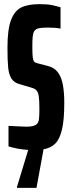

<svg xmlns="http://www.w3.org/2000/svg" viewBox="-20 -716 343 926"><path d="M190 4 156 190H62V185L116 7Q66 4 21 -10V-109Q93 -105 109 -105Q145 -105 158 -118Q166 -126 168 -142Q170 -158 170 -190Q170 -233 167 -252Q164 -271 156 -280Q148 -289 129 -294L75 -310Q48 -317 35.5 -336.5Q23 -356 19.5 -389Q16 -422 16 -486Q16 -574 33 -619Q50 -664 82.5 -680Q115 -696 170 -696Q208 -696 229.5 -691.5Q251 -687 272 -681V-578Q250 -583 211 -583Q180 -583 165 -579Q150 -575 144 -564Q139 -554 137.5 -537.5Q136 -521 136 -491Q136 -454 138 -439Q140 -424 145 -418.5Q150 -413 164 -410L213 -397Q248 -388 265 -358Q290 -320 290 -218Q290 -138 279 -91.5Q268 -45 246.5 -23.5Q225 -2 190 4Z"/></svg>

Font: Saira Ultra Condensed ExtraBold
Style: Regular
Weight: 800
Width: 1
Designer: Hector Gatti with collaboration of the Omnibus-Type team
Foundry: Omnibus-Type
Version: Version 1.001; ttfautohint (v1.8)